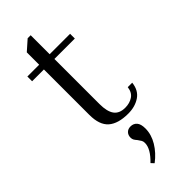

<svg xmlns="http://www.w3.org/2000/svg" viewBox="-282 -636 944 944"><g transform="rotate(-45 189.5 -164.0)"><path d="M362 -84Q357 -36 323 -13Q289 10 241 10Q171 10 136 -20.5Q101 -51 101 -121V-437H19V-470H101V-556L153 -602H174V-470H316V-437H174V-124Q174 -71 192.5 -46Q211 -21 251 -21Q282 -21 304.5 -36Q327 -51 331 -84ZM249 121Q249 163 225 203Q201 243 160 274L146 259Q197 210 197 170Q197 159 193 152Q189 145 181 134Q173 125 169 118Q165 111 165 101Q165 84 175.5 73Q186 62 204 62Q224 62 236.5 76Q249 90 249 121Z"/></g></svg>

Font: Taviraj Light
Style: Regular
Weight: 300
Designer: Katatrad Team
Foundry: CadsonDemak
Version: Version 1.001